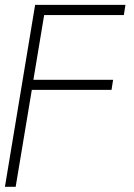

<svg xmlns="http://www.w3.org/2000/svg" viewBox="-27 -542 535 767"><path d="M-7.3 204.1 113.3 -522.5H474.1L467.8 -481.9H149.4L106.4 -223.1H424.8L418.5 -183.1H100.1L35.6 204.1Z"/></svg>

Font: Inter 28pt ExtraLight
Style: Italic
Weight: 250
Italic angle: -9.3988°
Designer: Rasmus Andersson
Foundry: rsms
Version: Version 4.001;git-66647c0bb